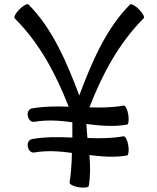

<svg xmlns="http://www.w3.org/2000/svg" viewBox="-20 -853 727 889"><path d="M139 -147C197 -157 255 -153 313 -145C312 -92 308 -43 302 -8C301 0 320 10 344 14C369 18 390 15 391 8C399 -40 398 -87 394 -135C452 -128 510 -123 568 -133C575 -135 578 -156 574 -180C570 -205 560 -223 552 -222C497 -212 441 -212 385 -214C383 -235 381 -257 380 -279C442 -271 505 -265 568 -276C575 -277 578 -298 574 -322C570 -347 560 -366 552 -364C500 -355 447 -354 394 -356C453 -508 530 -653 645 -768C651 -774 641 -792 623 -810C606 -828 587 -837 582 -832C472 -722 405 -566 347 -411C289 -566 222 -722 112 -832C106 -837 88 -828 70 -810C52 -792 43 -774 48 -768C163 -654 239 -510 298 -359C241 -361 184 -361 128 -351C114 -349 105 -333 109 -316C112 -298 125 -287 139 -289C197 -299 256 -295 315 -287C315 -264 315 -240 315 -216C252 -219 190 -220 128 -209C114 -206 105 -191 109 -173C112 -156 125 -144 139 -147Z"/></svg>

Font: Nupuram
Style: Regular
Weight: 400
Designer: Santhosh Thottingal (santhosh.thottingal@gmail.com)
Foundry: SMC
Version: Version 1.000